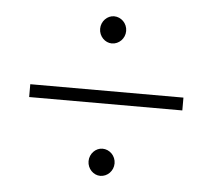

<svg xmlns="http://www.w3.org/2000/svg" viewBox="-39 -578 562 507"><g transform="rotate(5 242.0 -324.5)"><path d="M244 -536C226 -536 210 -520 210 -500C210 -480 226 -464 244 -464C263 -464 279 -480 279 -500C279 -520 263 -536 244 -536ZM39 -338V-304H445V-338ZM244 -185C226 -185 210 -169 210 -149C210 -129 226 -113 244 -113C263 -113 279 -129 279 -149C279 -169 263 -185 244 -185Z"/></g></svg>

Font: Montserrat ExtraLight
Style: Regular
Weight: 250
Designer: Julieta Ulanovsky
Foundry: Julieta Ulanovsky
Version: Version 4.000